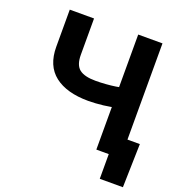

<svg xmlns="http://www.w3.org/2000/svg" viewBox="-154 -856 1065 1141"><g transform="rotate(20 378.5 -286.0)"><path d="M92.4 -727.5H245.9V-497.9Q245.9 -433.2 278 -407.8Q310.1 -382.4 380.9 -382.4Q412 -382.4 444.9 -384.9Q477.8 -387.3 506.4 -391.7Q535 -396.1 552.1 -401.2V-275.8Q539.1 -271.7 518.9 -267.9Q498.8 -264.2 474.9 -261.3Q450.9 -258.5 426.6 -256.9Q402.2 -255.3 380.9 -255.3Q243.8 -255.3 168.1 -314.2Q92.4 -373.1 92.4 -493.2ZM525.2 -727.5H678.7V0H525.2ZM603.7 156.2V0H561.1V-119.1H757L750 156.2Z"/></g></svg>

Font: Inter
Style: Regular
Weight: 400
Designer: Rasmus Andersson
Foundry: rsms
Version: Version 4.000;git-8c9346024